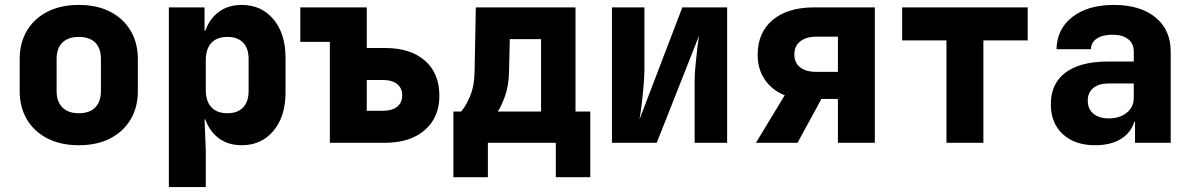

<svg xmlns="http://www.w3.org/2000/svg" viewBox="-20 -580 4840 780"><path d="M300 10Q227 10 173 -17.5Q119 -45 89.5 -94.5Q60 -144 60 -210V-340Q60 -406 89.5 -455.5Q119 -505 173 -532.5Q227 -560 300 -560Q374 -560 427.5 -532.5Q481 -505 510.5 -455.5Q540 -406 540 -340V-210Q540 -144 510.5 -94.5Q481 -45 427.5 -17.5Q374 10 300 10ZM300 -120Q344 -120 367 -143.5Q390 -167 390 -210V-340Q390 -384 367 -407Q344 -430 300 -430Q257 -430 233.5 -407Q210 -384 210 -340V-210Q210 -167 233.5 -143.5Q257 -120 300 -120Z M666 180V-550H811V-455H814Q832 -505 870 -532.5Q908 -560 962 -560Q1042 -560 1091 -501.5Q1140 -443 1140 -345V-205Q1140 -107 1091 -48.5Q1042 10 962 10Q908 10 870 -17.5Q832 -45 814 -95H811L816 30V180ZM904 -120Q945 -120 967.5 -143.5Q990 -167 990 -210V-340Q990 -384 967.5 -407Q945 -430 904 -430Q861 -430 838.5 -405.5Q816 -381 816 -335V-215Q816 -169 838.5 -144.5Q861 -120 904 -120Z M1320 0V-410H1200V-550H1470V-385H1544Q1648 -385 1706.5 -333.5Q1765 -282 1765 -191Q1765 -103 1705.5 -51.5Q1646 0 1545 0ZM1470 -130H1535Q1573 -130 1593.5 -146.5Q1614 -163 1614 -193Q1614 -222 1593.5 -238.5Q1573 -255 1535 -255H1470Z M1822 140V-127H1853Q1870 -144 1888.5 -186.5Q1907 -229 1908 -290L1913 -550H2318V-127H2378V140H2238V0H1962V140ZM2002 -127H2178V-421H2051L2048 -291Q2047 -233 2031.5 -189.5Q2016 -146 2002 -127Z M2466 0V-550H2598V-300Q2598 -275 2595 -237.5Q2592 -200 2587.5 -162Q2583 -124 2578 -95L2752 -550H2934V0H2802V-250Q2802 -276 2805 -309.5Q2808 -343 2812 -377Q2816 -411 2820 -435L2648 0Z M3051 0 3168 -193Q3117 -213 3087.5 -256Q3058 -299 3058 -357Q3058 -448 3119 -499Q3180 -550 3288 -550H3534V0H3384V-178H3317L3220 0ZM3297 -288H3384V-431H3297Q3255 -431 3231 -412Q3207 -393 3207 -359Q3207 -325 3230.5 -306.5Q3254 -288 3297 -288Z M3825 0V-416H3645V-550H4155V-416H3975V0Z M4429 10Q4346 10 4297.5 -35Q4249 -80 4249 -157Q4249 -241 4309 -285.5Q4369 -330 4481 -330H4586V-370Q4586 -403 4563 -421Q4540 -439 4499 -439Q4459 -439 4435.5 -423Q4412 -407 4412 -380H4272Q4274 -463 4337 -511.5Q4400 -560 4505 -560Q4612 -560 4674 -509.5Q4736 -459 4736 -370V0H4591V-85H4588Q4574 -40 4533 -15Q4492 10 4429 10ZM4485 -99Q4529 -99 4557.5 -122Q4586 -145 4586 -183V-241H4484Q4444 -241 4421.5 -222.5Q4399 -204 4399 -171Q4399 -137 4422 -118Q4445 -99 4485 -99Z"/></svg>

Font: NKDuy Mono ExtraBold
Style: Regular
Weight: 800
Monospace: yes
Designer: NKDuy
Foundry: NKDuy
Version: Version 2.251; ttfautohint (v1.8.4.7-5d5b)